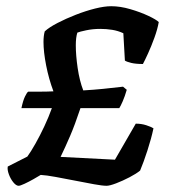

<svg xmlns="http://www.w3.org/2000/svg" viewBox="-20 -598 557 618"><path d="M40 0Q32 0 23 -11Q14 -22 8.5 -37Q3 -52 5 -62L68 -94Q79 -109 94 -135.5Q109 -162 123 -192Q137 -222 147 -250H49Q54 -274 60.5 -287.5Q67 -301 71 -303Q90 -303 110.5 -303Q131 -303 152 -304Q137 -344 128.5 -387.5Q120 -431 120 -463Q120 -473 121 -481.5Q122 -490 124 -497Q138 -510 165 -524Q192 -538 224 -550.5Q256 -563 286 -570.5Q316 -578 338 -578Q367 -578 399.5 -568.5Q432 -559 457.5 -547Q483 -535 491 -527Q487 -504 477 -476.5Q467 -449 456.5 -426Q446 -403 440 -392Q417 -392 402.5 -395.5Q388 -399 382 -403L377 -491Q360 -499 341 -502Q322 -505 303 -505Q279 -505 257.5 -500.5Q236 -496 229 -493Q224 -478 224 -452Q224 -420 230 -379Q236 -338 248 -307Q282 -309 312 -312Q342 -315 376 -319L388 -309Q382 -288 375 -272Q368 -256 364 -250H239Q221 -196 205.5 -160Q190 -124 175 -93L350 -84L417 -200Q435 -200 450.5 -195Q466 -190 474 -185Q467 -152 454.5 -113.5Q442 -75 431 -49Q419 -39 397 -27.5Q375 -16 354 -8Q333 0 323 0Q310 0 282.5 -5Q255 -10 222 -16.5Q189 -23 159 -28.5Q129 -34 111 -35Q103 -30 88 -21.5Q73 -13 59 -6.5Q45 0 40 0Z"/></svg>

Font: Texturina SemiBold
Style: Italic
Weight: 600
Italic angle: -11°
Designer: Guillermo Torres Carreño
Foundry: Omnibus-Type
Version: Version 1.002; ttfautohint (v1.8.3)